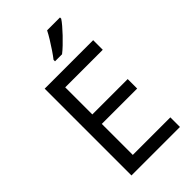

<svg xmlns="http://www.w3.org/2000/svg" viewBox="-281 -1082 1117 1117"><g transform="rotate(-45 278.0 -523.0)"><path d="M496 -51H97V-765H496V-686H187V-463H478V-385H187V-130H496ZM453 -985Q444 -971 427 -951Q410 -931 389.5 -909.5Q369 -888 348.5 -868.5Q328 -849 310 -835H252V-847Q267 -866 284.5 -892Q302 -918 319 -945.5Q336 -973 347 -995H453Z"/></g></svg>

Font: Noto Sans Tamil UI
Style: Regular
Weight: 400
Designer: Jelle Bosma - Monotype Design Team
Foundry: Monotype Imaging Inc.
Version: Version 2.004